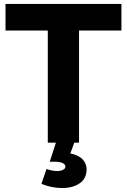

<svg xmlns="http://www.w3.org/2000/svg" viewBox="-20 -720 641 969"><path d="M378.9 0H355L335 54.2Q377 63 397 84.5Q417 106 417 134.8Q417 181.2 382.1 205.1Q347.2 229 293.9 229Q241.7 229 189 208L214.8 132.8Q243.2 143.1 269 143.1Q287.1 143.1 298.6 136.7Q310.1 130.4 310.1 121.1Q310.1 109.4 295.7 102.8Q281.2 96.2 257.8 96.2H231L262.2 0H221.2V-565.9H7.8V-700.2H592.8V-565.9H378.9Z"/></svg>

Font: Montserrat arm SemiBold
Style: Regular
Weight: 600
Designer: Julieta Ulanovsky
Foundry: Julieta Ulanovsky
Version: Version 6.000;PS 006.000;hotconv 1.0.88;makeotf.lib2.5.64775